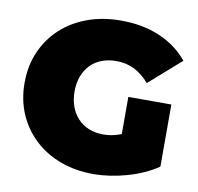

<svg xmlns="http://www.w3.org/2000/svg" viewBox="-81 -800 931 901"><g transform="rotate(10 384.5 -350.0)"><path d="M420 16Q335 16 263.5 -10.5Q192 -37 139.5 -86Q87 -135 58 -202Q29 -269 29 -350Q29 -431 58 -498Q87 -565 140 -614Q193 -663 265.5 -689.5Q338 -716 425 -716Q529 -716 610.5 -681Q692 -646 745 -581L594 -448Q561 -486 522.5 -505.5Q484 -525 437 -525Q398 -525 366.5 -513Q335 -501 313 -478Q291 -455 279 -423Q267 -391 267 -350Q267 -311 279 -278.5Q291 -246 313 -223Q335 -200 365.5 -187.5Q396 -175 434 -175Q474 -175 512 -189Q516 -190 520 -192V-369H725V-73Q661 -30 579 -7Q497 16 420 16Z"/></g></svg>

Font: Montserrat Thin Black
Style: Regular
Weight: 900
Version: Version 9.000